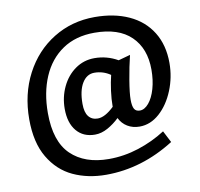

<svg xmlns="http://www.w3.org/2000/svg" viewBox="-94 -818 1142 1097"><g transform="rotate(-10 477.0 -269.5)"><path d="M797 -8 832 60Q642 180 435 180Q329 180 244 140.5Q159 101 107.5 14Q56 -73 56 -208Q56 -354 117 -470.5Q178 -587 285 -653Q392 -719 525 -719Q638 -719 723 -680Q808 -641 854.5 -566Q901 -491 901 -387Q901 -304 870 -228Q839 -152 786.5 -105Q734 -58 671 -58Q631 -58 600.5 -76.5Q570 -95 554 -128Q523 -98 486 -77.5Q449 -57 412 -57Q344 -57 305 -103.5Q266 -150 266 -232Q266 -300 294 -359Q322 -418 371.5 -453Q421 -488 483 -488Q555 -488 618 -452L687 -471Q671 -406 658.5 -331Q646 -256 646 -219Q646 -181 655.5 -164.5Q665 -148 688 -148Q715 -148 739.5 -177Q764 -206 778.5 -256Q793 -306 793 -367Q793 -490 720.5 -560.5Q648 -631 508 -631Q399 -631 322.5 -579Q246 -527 206.5 -435Q167 -343 167 -225Q167 -60 246.5 17Q326 94 466 94Q554 94 639 66.5Q724 39 797 -8ZM538 -196V-197Q538 -240 544.5 -288.5Q551 -337 561 -377Q519 -406 468 -406Q424 -406 397.5 -362.5Q371 -319 371 -242Q371 -193 390 -169Q409 -145 443 -145Q485 -145 538 -196Z"/></g></svg>

Font: Enriqueta SemiBold
Style: Regular
Weight: 600
Designer: Viviana Monsalve, Gustavo Ibarra
Foundry: 72Puntos
Version: Version 2.000